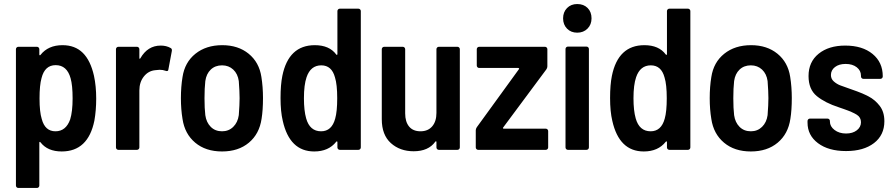

<svg xmlns="http://www.w3.org/2000/svg" viewBox="-20 -743 4434 952"><path d="M457 -254Q457 -196 448 -145Q417 8 286 8Q216 8 181 -37Q179 -40 177 -39.5Q175 -39 175 -36V177Q175 182 171.5 185.5Q168 189 163 189H71Q66 189 62.5 185.5Q59 182 59 177V-499Q59 -504 62.5 -507.5Q66 -511 71 -511H163Q168 -511 171.5 -507.5Q175 -504 175 -499V-473Q175 -470 177 -469Q179 -468 181 -471Q219 -519 290 -519Q352 -519 390.5 -481Q429 -443 446 -367Q457 -316 457 -254ZM340 -255Q340 -320 330 -355Q312 -420 256 -420Q202 -420 186 -356Q176 -321 176 -255Q176 -188 187 -153Q203 -92 255 -92Q307 -92 328 -151Q340 -190 340 -255Z M826 -505Q834 -501 832 -490L815 -399Q814 -387 801 -392Q788 -397 771 -397Q764 -397 750 -395Q716 -392 693.5 -364Q671 -336 671 -294V-12Q671 -7 667.5 -3.5Q664 0 659 0H567Q562 0 558.5 -3.5Q555 -7 555 -12V-499Q555 -504 558.5 -507.5Q562 -511 567 -511H659Q664 -511 667.5 -507.5Q671 -504 671 -499V-456Q671 -452 672.5 -451.5Q674 -451 676 -454Q712 -517 777 -517Q805 -517 826 -505Z M885 -153Q877 -201 877 -256Q877 -313 885 -361Q896 -434 949 -476.5Q1002 -519 1082 -519Q1161 -519 1213 -476.5Q1265 -434 1276 -362Q1284 -312 1284 -257Q1284 -197 1277 -154Q1266 -79 1214 -35.5Q1162 8 1081 8Q1000 8 948 -35.5Q896 -79 885 -153ZM1164 -172Q1168 -224 1168 -256Q1168 -289 1164 -341Q1159 -377 1136.5 -398Q1114 -419 1081 -419Q1047 -419 1025 -398Q1003 -377 998 -341Q994 -306 994 -256Q994 -205 998 -172Q1003 -136 1025 -114Q1047 -92 1081 -92Q1114 -92 1136.5 -114Q1159 -136 1164 -172Z M1665 -700H1757Q1762 -700 1765.5 -696.5Q1769 -693 1769 -688V-12Q1769 -7 1765.5 -3.5Q1762 0 1757 0H1665Q1660 0 1656.5 -3.5Q1653 -7 1653 -12V-38Q1653 -41 1651 -42Q1649 -43 1647 -40Q1609 8 1538 8Q1416 8 1382 -144Q1371 -190 1371 -257Q1371 -323 1380 -367Q1411 -519 1541 -519Q1613 -519 1647 -473Q1649 -470 1651 -471Q1653 -472 1653 -475V-688Q1653 -693 1656.5 -696.5Q1660 -700 1665 -700ZM1652 -256Q1652 -324 1641 -359Q1625 -419 1573 -419Q1520 -419 1500 -360Q1487 -322 1487 -256Q1487 -195 1498 -156Q1516 -92 1572 -92Q1625 -92 1642 -155Q1652 -190 1652 -256Z M2156 -511H2248Q2253 -511 2256.5 -507.5Q2260 -504 2260 -499V-12Q2260 -7 2256.5 -3.5Q2253 0 2248 0H2156Q2151 0 2147.5 -3.5Q2144 -7 2144 -12V-39Q2144 -42 2142 -42.5Q2140 -43 2138 -40Q2104 7 2031 7Q1963 7 1918 -33.5Q1873 -74 1873 -152V-499Q1873 -504 1876.5 -507.5Q1880 -511 1885 -511H1977Q1982 -511 1985.5 -507.5Q1989 -504 1989 -499V-181Q1989 -139 2008.5 -115.5Q2028 -92 2065 -92Q2102 -92 2123 -116.5Q2144 -141 2144 -183V-499Q2144 -504 2147.5 -507.5Q2151 -511 2156 -511Z M2339 -12V-97Q2339 -104 2344 -112L2553 -400Q2555 -402 2553.5 -404Q2552 -406 2549 -406H2356Q2351 -406 2347.5 -409.5Q2344 -413 2344 -418V-499Q2344 -504 2347.5 -507.5Q2351 -511 2356 -511H2682Q2687 -511 2690.5 -507.5Q2694 -504 2694 -499V-414Q2694 -406 2689 -399L2475 -111Q2473 -109 2474 -107Q2475 -105 2478 -105H2686Q2691 -105 2694.5 -101.5Q2698 -98 2698 -93V-12Q2698 -7 2694.5 -3.5Q2691 0 2686 0H2351Q2346 0 2342.5 -3.5Q2339 -7 2339 -12Z M2772 -652Q2772 -683 2791.5 -703Q2811 -723 2842 -723Q2874 -723 2893.5 -703.5Q2913 -684 2913 -652Q2913 -621 2893 -601Q2873 -581 2842 -581Q2811 -581 2791.5 -601Q2772 -621 2772 -652ZM2784 -12V-500Q2784 -505 2787.5 -508.5Q2791 -512 2796 -512H2888Q2893 -512 2896.5 -508.5Q2900 -505 2900 -500V-12Q2900 -7 2896.5 -3.5Q2893 0 2888 0H2796Q2791 0 2787.5 -3.5Q2784 -7 2784 -12Z M3299 -700H3391Q3396 -700 3399.5 -696.5Q3403 -693 3403 -688V-12Q3403 -7 3399.5 -3.5Q3396 0 3391 0H3299Q3294 0 3290.5 -3.5Q3287 -7 3287 -12V-38Q3287 -41 3285 -42Q3283 -43 3281 -40Q3243 8 3172 8Q3050 8 3016 -144Q3005 -190 3005 -257Q3005 -323 3014 -367Q3045 -519 3175 -519Q3247 -519 3281 -473Q3283 -470 3285 -471Q3287 -472 3287 -475V-688Q3287 -693 3290.5 -696.5Q3294 -700 3299 -700ZM3286 -256Q3286 -324 3275 -359Q3259 -419 3207 -419Q3154 -419 3134 -360Q3121 -322 3121 -256Q3121 -195 3132 -156Q3150 -92 3206 -92Q3259 -92 3276 -155Q3286 -190 3286 -256Z M3507 -153Q3499 -201 3499 -256Q3499 -313 3507 -361Q3518 -434 3571 -476.5Q3624 -519 3704 -519Q3783 -519 3835 -476.5Q3887 -434 3898 -362Q3906 -312 3906 -257Q3906 -197 3899 -154Q3888 -79 3836 -35.5Q3784 8 3703 8Q3622 8 3570 -35.5Q3518 -79 3507 -153ZM3786 -172Q3790 -224 3790 -256Q3790 -289 3786 -341Q3781 -377 3758.5 -398Q3736 -419 3703 -419Q3669 -419 3647 -398Q3625 -377 3620 -341Q3616 -306 3616 -256Q3616 -205 3620 -172Q3625 -136 3647 -114Q3669 -92 3703 -92Q3736 -92 3758.5 -114Q3781 -136 3786 -172Z M3984 -135V-143Q3984 -148 3987.5 -151.5Q3991 -155 3996 -155H4083Q4088 -155 4091.5 -151.5Q4095 -148 4095 -143V-140Q4095 -116 4118 -98.5Q4141 -81 4175 -81Q4208 -81 4228.5 -97Q4249 -113 4249 -137Q4249 -161 4228.5 -174Q4208 -187 4165 -202L4139 -211Q4071 -233 4030 -266.5Q3989 -300 3989 -366Q3989 -436 4039 -476.5Q4089 -517 4171 -517Q4256 -517 4306.5 -475.5Q4357 -434 4357 -365V-364Q4357 -359 4353.5 -355.5Q4350 -352 4345 -352H4261Q4256 -352 4252.5 -355.5Q4249 -359 4249 -364V-368Q4249 -393 4228 -409.5Q4207 -426 4173 -426Q4140 -426 4120 -410.5Q4100 -395 4100 -371Q4100 -352 4114 -339.5Q4128 -327 4145.5 -320Q4163 -313 4207 -298Q4254 -282 4286.5 -265Q4319 -248 4342 -218Q4365 -188 4365 -142Q4365 -73 4313.5 -33.5Q4262 6 4175 6Q4088 6 4036 -33Q3984 -72 3984 -135Z"/></svg>

Font: Barlow Semi Condensed SemiBold
Style: Regular
Weight: 600
Width: 4
Designer: Jeremy Tribby
Foundry: Tribby Type
Version: Version 1.408